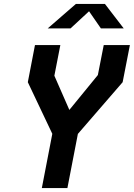

<svg xmlns="http://www.w3.org/2000/svg" viewBox="-20 -960 683 980"><path d="M193.5 0H324L377.5 -276.5L606 -540.5L643 -730H509.5L479.5 -577L334 -399L257.5 -573.5L288 -730H158.5L122 -540.5L247 -277ZM223.5 -815H340L434.5 -902.5L495 -815H611.5L515.5 -940H367.5Z"/></svg>

Font: Monaspace Krypton SemiBold
Style: Italic
Weight: 600
Italic angle: -11°
Designer: Riley Cran & the Lettermatic Team
Foundry: Lettermatic
Version: Version 1.101 (Monaspace Krypton)